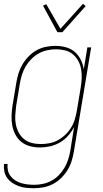

<svg xmlns="http://www.w3.org/2000/svg" viewBox="-23 -770 543 1013"><path d="M157 223Q136 223 116 221Q96 219 77.5 212.5Q59 206 43 195.5Q27 185 15.5 169.5Q4 154 0 135Q-4 116 -2 95H17Q15 113 19 130Q23 147 33.5 160Q44 173 58 182Q72 191 88.5 196Q105 201 123 203Q141 205 158 205Q181 205 204 200Q227 195 248.5 183.5Q270 172 287.5 154Q305 136 317.5 114.5Q330 93 337 70.5Q344 48 348 25L368 -100Q355 -75 336 -53.5Q317 -32 292.5 -18Q268 -4 241 2Q214 8 188 8Q161 8 136 1.5Q111 -5 91 -20.5Q71 -36 59 -58.5Q47 -81 42 -106.5Q37 -132 38 -159Q39 -186 43 -213L63 -333Q67 -358 74.5 -382.5Q82 -407 95.5 -430Q109 -453 128 -472.5Q147 -492 170.5 -505Q194 -518 219.5 -523Q245 -528 270 -528Q298 -528 325 -520.5Q352 -513 371.5 -496Q391 -479 403 -455Q415 -431 419 -404L438 -520H458L367 28Q363 53 355.5 78Q348 103 334 126Q320 149 300.5 168.5Q281 188 257 200.5Q233 213 207.5 218Q182 223 157 223ZM192 -10Q215 -10 238.5 -14.5Q262 -19 283.5 -31Q305 -43 323 -60.5Q341 -78 353.5 -99Q366 -120 372.5 -143Q379 -166 383 -189L403 -309Q407 -333 408 -357.5Q409 -382 405 -405Q401 -428 390 -448.5Q379 -469 361.5 -483.5Q344 -498 321 -504Q298 -510 273 -510Q250 -510 226.5 -505Q203 -500 182 -488.5Q161 -477 143 -459Q125 -441 112.5 -420Q100 -399 93 -376Q86 -353 82 -330L62 -210Q59 -186 57.5 -161.5Q56 -137 60.5 -114Q65 -91 75.5 -71Q86 -51 103.5 -36.5Q121 -22 144 -16Q167 -10 192 -10ZM280 -600 204 -740 221 -748 296 -618 415 -750 429 -738 306 -600Z"/></svg>

Font: Iosevka Term Curly Thin
Style: Italic
Weight: 100
Italic angle: -9°
Designer: Belleve Invis
Foundry: Belleve Invis
Version: Version 32.3.0